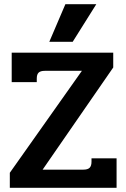

<svg xmlns="http://www.w3.org/2000/svg" viewBox="-20 -899 605 919"><path d="M293 -879H441L328 -699H216ZM27 -72 372 -560H195Q174 -560 165 -551.5Q156 -543 156 -523V-506H36V-647H522V-576L184 -87H379Q400 -87 409 -96Q418 -105 418 -125V-141H538V0H27Z"/></svg>

Font: Pridi Medium
Style: Regular
Weight: 500
Designer: Katatrad Team
Foundry: CadsonDemak
Version: Version 1.001